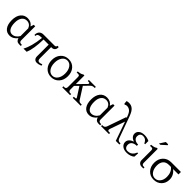

<svg xmlns="http://www.w3.org/2000/svg" viewBox="406 -2390 4033 4033"><g transform="rotate(45 2423.0 -373.0)"><path d="M43.9 -250Q43.9 -372.6 100.8 -444.3Q157.7 -516.1 254.9 -516.1Q360.8 -516.1 417 -433.1L440.9 -505.9H483.9V-89.8Q483.9 -62 499 -47.1Q514.2 -32.2 542 -32.2H562V1H506.8Q469.7 1 443.6 -22.2Q417.5 -45.4 412.1 -81.1Q378.4 -35.2 333.7 -10Q289.1 15.1 237.8 15.1Q147.5 15.1 95.7 -54.4Q43.9 -124 43.9 -250ZM125 -257.8Q125 -154.3 160.4 -97.2Q195.8 -40 256.8 -40Q303.2 -40 343 -66.4Q382.8 -92.8 411.1 -143.1V-371.1Q393.1 -417.5 359.1 -442.1Q325.2 -466.8 278.8 -466.8Q208 -466.8 166.5 -411.9Q125 -356.9 125 -257.8Z M1029.8 -106.9Q1029.8 -64 1042.7 -46.4Q1055.7 -28.8 1082.5 -28.8Q1114.3 -28.8 1153.8 -46.9L1162.6 -13.2Q1120.1 3.9 1097.2 9Q1074.2 14.2 1050.8 14.2Q1005.4 14.2 981 -12.9Q956.5 -40 956.5 -85.9V-433.1H804.7Q798.8 -152.3 735.8 0H640.6Q726.6 -148.9 757.8 -433.1H736.8Q678.2 -433.1 653.3 -415Q628.4 -397 628.4 -360.8L600.6 -368.2Q600.6 -435.1 635.5 -470.5Q670.4 -505.9 730.5 -505.9H1056.6Q1103.5 -505.9 1103.5 -545.9H1141.6V-525.9Q1141.6 -485.4 1116.2 -459.2Q1090.8 -433.1 1051.8 -433.1H1029.8Z M1631.3 -251Q1631.3 -350.1 1586.7 -413.1Q1542 -476.1 1471.7 -476.1Q1400.9 -476.1 1356.2 -413.1Q1311.5 -350.1 1311.5 -251Q1311.5 -151.4 1356.2 -88.1Q1400.9 -24.9 1471.7 -24.9Q1542.5 -24.9 1586.9 -88.1Q1631.3 -151.4 1631.3 -251ZM1230.5 -251Q1230.5 -367.7 1297.9 -441.9Q1365.2 -516.1 1471.7 -516.1Q1578.1 -516.1 1645.3 -442.1Q1712.4 -368.2 1712.4 -251Q1712.4 -133.8 1645.3 -59.3Q1578.1 15.1 1471.7 15.1Q1365.2 15.1 1297.9 -59.3Q1230.5 -133.8 1230.5 -251Z M1945.3 -90.8Q1945.3 -63 1957.5 -48.1Q1969.7 -33.2 1992.2 -33.2H2024.4V0H1793.5V-33.2H1825.2Q1847.7 -33.2 1860.1 -48.1Q1872.6 -63 1872.6 -90.8V-368.2Q1872.6 -386.2 1871.6 -397Q1870.6 -407.7 1866.9 -416.3Q1863.3 -424.8 1858.2 -428.5Q1853 -432.1 1842 -434.3Q1831.1 -436.5 1819.1 -436Q1807.1 -435.5 1786.1 -434.1V-466.8Q1840.3 -472.7 1866.9 -480.7Q1893.6 -488.8 1915.5 -505.9H1945.3V-250L2121.6 -429.2Q2138.2 -446.3 2134.3 -459.7Q2130.4 -473.1 2110.4 -473.1H2077.1V-505.9H2285.2V-473.1H2264.2Q2217.8 -473.1 2185.5 -440.9L2075.2 -329.1L2244.1 -64.9Q2265.1 -33.2 2312.5 -33.2H2339.4V0H2104.5V-33.2H2136.2Q2158.7 -33.2 2165.3 -41.5Q2171.9 -49.8 2162.1 -64.9L2025.4 -277.8L1945.3 -195.8Z M2399.9 -250Q2399.9 -372.6 2456.8 -444.3Q2513.7 -516.1 2610.8 -516.1Q2716.8 -516.1 2772.9 -433.1L2796.9 -505.9H2839.8V-89.8Q2839.8 -62 2855 -47.1Q2870.1 -32.2 2897.9 -32.2H2918V1H2862.8Q2825.7 1 2799.6 -22.2Q2773.4 -45.4 2768.1 -81.1Q2734.4 -35.2 2689.7 -10Q2645 15.1 2593.8 15.1Q2503.4 15.1 2451.7 -54.4Q2399.9 -124 2399.9 -250ZM2481 -257.8Q2481 -154.3 2516.4 -97.2Q2551.8 -40 2612.8 -40Q2659.2 -40 2699 -66.4Q2738.8 -92.8 2767.1 -143.1V-371.1Q2749 -417.5 2715.1 -442.1Q2681.2 -466.8 2634.8 -466.8Q2564 -466.8 2522.5 -411.9Q2481 -356.9 2481 -257.8Z M3184.6 -505.9H3201.7L3187.5 -544.9Q3160.2 -621.6 3121.1 -654.3Q3082 -687 3027.8 -687Q3004.9 -687 2973.6 -669.9L2957.5 -682.1L2951.7 -752Q2981.4 -762.2 3014.6 -762.2Q3049.3 -762.2 3076.7 -753.4Q3104 -744.6 3130.4 -723.1Q3156.7 -701.7 3179.7 -662.8Q3202.6 -624 3223.6 -565.9L3395.5 -90.8Q3405.3 -63 3423.1 -48.1Q3440.9 -33.2 3463.4 -33.2H3490.7V0H3382.8L3234.4 -423.8L3117.7 -90.8Q3107.9 -63 3114.5 -48.1Q3121.1 -33.2 3143.6 -33.2H3180.7V0H2944.8V-33.2H2971.7Q2994.1 -33.2 3012 -48.1Q3029.8 -63 3039.6 -90.8Z M3537.6 -121.1Q3537.6 -170.9 3572.8 -205.8Q3607.9 -240.7 3663.6 -257.8Q3614.3 -272.9 3583.3 -306.6Q3552.2 -340.3 3552.2 -387.2Q3552.2 -442.4 3598.4 -479.2Q3644.5 -516.1 3729.5 -516.1Q3802.2 -516.1 3868.7 -482.9V-386.2H3843.3Q3833.5 -412.1 3822.3 -425.8Q3786.1 -479 3717.3 -479Q3675.3 -479 3652.3 -453.9Q3629.4 -428.7 3629.4 -387.2Q3629.4 -334 3668.7 -305.4Q3708 -276.9 3769.5 -276.9V-238.8Q3738.8 -238.8 3712.2 -231.9Q3685.5 -225.1 3664.1 -211.4Q3642.6 -197.8 3630.1 -174.8Q3617.7 -151.9 3617.7 -122.1Q3617.7 -77.1 3641.1 -49.6Q3664.6 -22 3708.5 -22Q3798.8 -22 3847.7 -91.8Q3863.8 -116.7 3875.5 -147H3900.4L3892.6 -41Q3861.8 -14.6 3816.7 0.7Q3771.5 16.1 3720.2 16.1Q3633.3 16.1 3585.4 -23.9Q3537.6 -64 3537.6 -121.1Z M4124 -90.8Q4124 -63 4136.2 -48.1Q4148.4 -33.2 4170.9 -33.2H4203.1V0H4147.9Q4106 0 4078.6 -27.6Q4051.3 -55.2 4051.3 -97.2V-368.2Q4051.3 -386.2 4050.3 -397Q4049.3 -407.7 4045.7 -416.3Q4042 -424.8 4036.9 -428.5Q4031.7 -432.1 4020.8 -434.3Q4009.8 -436.5 3997.8 -436Q3985.8 -435.5 3964.8 -434.1V-466.8Q4019 -472.7 4045.7 -480.7Q4072.3 -488.8 4094.2 -505.9H4124ZM4063 -603 4143.1 -727.1H4210.9L4218.3 -708L4102.1 -603Z M4677.7 -226.1Q4677.7 -293.5 4654.1 -347.4Q4630.4 -401.4 4587.9 -433.1H4531.7Q4445.3 -433.1 4401.6 -382.8Q4357.9 -332.5 4357.9 -246.1Q4357.9 -147.9 4402.6 -85.9Q4447.3 -23.9 4518.1 -23.9Q4588.9 -23.9 4633.3 -80.3Q4677.7 -136.7 4677.7 -226.1ZM4276.9 -246.1Q4276.9 -361.3 4345.2 -433.6Q4413.6 -505.9 4524.9 -505.9H4812V-433.1H4651.9Q4703.1 -394.5 4731 -341.6Q4758.8 -288.6 4758.8 -226.1Q4758.8 -120.1 4691.7 -52.5Q4624.5 15.1 4518.1 15.1Q4411.6 15.1 4344.2 -58.1Q4276.9 -131.3 4276.9 -246.1Z"/></g></svg>

Font: LT Superior Serif
Style: Regular
Weight: 400
Designer: Daniel Lyons
Foundry: LyonsType
Version: Version 2.120;FEAKit 1.0